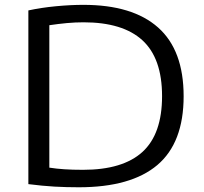

<svg xmlns="http://www.w3.org/2000/svg" viewBox="-20 -767 840 792"><path d="M305 5.5Q254 5.5 204.8 2.8Q155.5 0 97 -7.5V-724Q150 -735.5 210.2 -741.2Q270.5 -747 324 -747Q527 -747 632.2 -653.5Q737.5 -560 737.5 -370Q737.5 -178 629 -86.2Q520.5 5.5 305 5.5ZM322.5 -66.5Q486.5 -66.5 567.5 -140.2Q648.5 -214 648.5 -370.5Q648.5 -526.5 567.5 -600.8Q486.5 -675 324.5 -675Q291 -675 255.8 -671.8Q220.5 -668.5 183.5 -663V-75.5Q212 -71 245 -68.8Q278 -66.5 322.5 -66.5Z"/></svg>

Font: Encode Sans Exp
Style: Regular
Weight: 400
Width: 7
Designer: Multiple Designers
Foundry: Impallari Type
Version: Version 3.002; ttfautohint (v1.8.3) -l 8 -r 50 -G 200 -x 14 